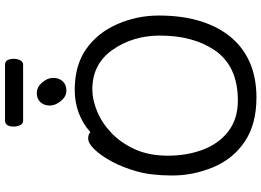

<svg xmlns="http://www.w3.org/2000/svg" viewBox="-162 -882 1068 785"><g transform="rotate(-90 372.5 -490.0)"><path d="M354 -52Q495 -52 560 -148Q619 -236 619 -371Q619 -481 561 -564Q503 -647 399 -647Q357 -647 309.5 -627.5Q262 -608 221 -569Q180 -530 154 -472.5Q128 -415 128 -338Q128 -260 152.5 -195Q177 -130 227.5 -91Q278 -52 354 -52ZM366 24Q257 24 186 -23.5Q115 -71 81 -152.5Q47 -234 47 -320Q47 -405 63.5 -464Q80 -523 104.5 -568Q129 -613 154 -638.5Q179 -664 198 -664Q216 -664 224 -655Q297 -719 397 -719Q497 -719 563.5 -672.5Q630 -626 665.5 -545.5Q701 -465 701 -375Q701 -198 621 -91Q532 24 366 24ZM499 -930H271Q259 -930 253 -942Q247 -954 247 -968Q247 -1004 272 -1004H500Q524 -1004 524 -967Q524 -954 518 -942Q512 -930 499 -930ZM432 -768Q418 -753 394 -753Q370 -753 351.5 -775.5Q333 -798 333 -821Q333 -844 346.5 -859Q360 -874 384 -874Q408 -874 427 -852.5Q446 -831 446 -807Q446 -783 432 -768Z"/></g></svg>

Font: LXGW WenKai Lite Medium
Style: Regular
Weight: 500
Designer: LXGW / Fontworks Inc.
Foundry: LXGW / Fontworks Inc.
Version: Version 1.511; March 25, 2025